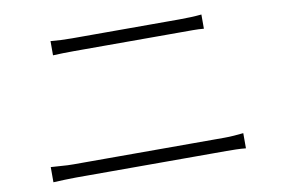

<svg xmlns="http://www.w3.org/2000/svg" viewBox="-64 -741 1129 772"><g transform="rotate(-10 500.0 -354.5)"><path d="M183 -635Q205 -633 226 -632Q247 -631 270 -631Q283 -631 316.5 -631Q350 -631 395 -631Q440 -631 489.5 -631Q539 -631 584 -631Q629 -631 662 -631Q695 -631 707 -631Q733 -631 756 -632Q779 -633 799 -635V-577Q779 -579 755 -579Q731 -579 707 -579Q696 -579 662.5 -579Q629 -579 583.5 -579Q538 -579 488 -579Q438 -579 393 -579Q348 -579 315 -579Q282 -579 270 -579Q246 -579 225.5 -578.5Q205 -578 183 -577ZM96 -136Q120 -135 141.5 -133Q163 -131 189 -131Q200 -131 236 -131Q272 -131 324 -131Q376 -131 436 -131Q496 -131 555.5 -131Q615 -131 666.5 -131Q718 -131 754.5 -131Q791 -131 803 -131Q824 -131 843.5 -132.5Q863 -134 882 -136V-74Q863 -76 842 -76.5Q821 -77 803 -77Q791 -77 754.5 -77Q718 -77 666.5 -77Q615 -77 555.5 -77Q496 -77 436 -77Q376 -77 324 -77Q272 -77 236 -77Q200 -77 189 -77Q163 -77 141.5 -76Q120 -75 96 -74Z"/></g></svg>

Font: Noto Sans JP Thin Light
Style: Regular
Weight: 300
Version: Version 2.004-H2;hotconv 1.0.118;makeotfexe 2.5.65603